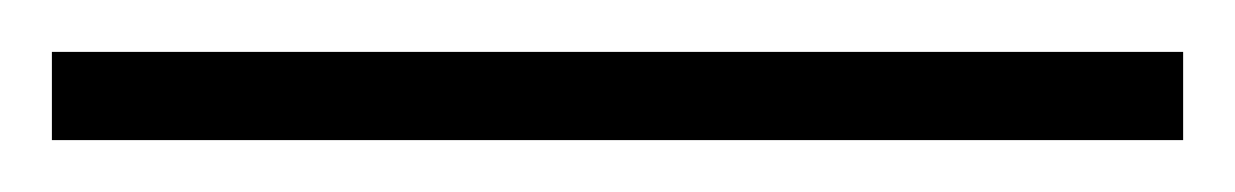

<svg xmlns="http://www.w3.org/2000/svg" viewBox="-24 -814 476 74"><path d="M432 -760V-794H-4V-760Z"/></svg>

Font: Noto Sans Devanagari UI Condensed ExtraLight
Style: Regular
Weight: 200
Width: 3
Designer: Jelle Bosma - Monotype Design Team
Foundry: Monotype Imaging Inc.
Version: Version 2.004